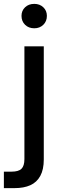

<svg xmlns="http://www.w3.org/2000/svg" viewBox="-47 -751 320 991"><path d="M-27 220V135H12Q49 135 64 120Q79 105 79 70V-512H179V72Q179 124 161 157Q143 190 109.5 205Q76 220 28 220ZM130 -605Q101 -605 82.5 -623Q64 -641 64 -669Q64 -696 82.5 -713.5Q101 -731 130 -731Q158 -731 176.5 -713.5Q195 -696 195 -669Q195 -641 176.5 -623Q158 -605 130 -605Z"/></svg>

Font: DM Sans 12pt Medium
Style: Regular
Weight: 500
Version: Version 4.004;gftools[0.9.30]